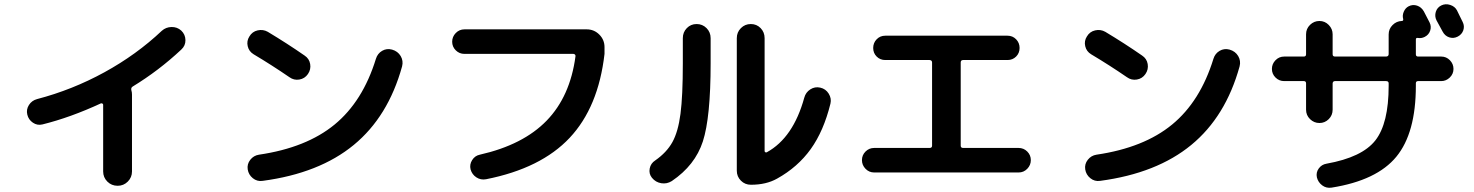

<svg xmlns="http://www.w3.org/2000/svg" viewBox="-20 -857 7040 917"><path d="M182.6 -262.7Q158.2 -256.8 137.2 -271Q116.2 -285.2 110.4 -309.6Q104.5 -334 118.2 -355.5Q131.8 -377 157.2 -383.8Q325.2 -427.7 478.5 -511.7Q631.8 -595.7 752.9 -710Q772.5 -727.5 799.3 -728Q826.2 -728.5 845.7 -710.9Q865.2 -692.4 865.7 -665.5Q866.2 -638.7 845.7 -620.1Q738.3 -519.5 613.3 -443.4Q604.5 -437.5 607.4 -425.8Q610.4 -417 610.4 -405.3V-38.1Q610.4 -9.8 590.3 10.3Q570.3 30.3 542 30.3Q512.7 30.3 492.7 10.3Q472.7 -9.8 472.7 -38.1V-356.4Q472.7 -360.4 469.2 -362.3Q465.8 -364.3 461.9 -363.3Q316.4 -295.9 182.6 -262.7Z M1852.5 -620.1Q1879.9 -612.3 1893.6 -589.4Q1907.2 -566.4 1900.4 -540Q1834 -299.8 1669.4 -164.6Q1504.9 -29.3 1234.4 6.8Q1208 10.7 1187.5 -5.9Q1167 -22.5 1163.1 -47.9Q1159.2 -73.2 1175.3 -93.8Q1191.4 -114.3 1216.8 -118.2Q1443.4 -151.4 1578.1 -262.2Q1712.9 -373 1775.4 -576.2Q1783.2 -601.6 1805.2 -614.3Q1827.1 -627 1852.5 -620.1ZM1191.4 -597.7Q1168.9 -611.3 1163.1 -636.2Q1157.2 -661.1 1170.9 -682.6Q1184.6 -706.1 1210.4 -711.9Q1236.3 -717.8 1258.8 -705.1Q1351.6 -649.4 1434.6 -591.8Q1457 -577.1 1461.4 -551.3Q1465.8 -525.4 1450.7 -503.4Q1435.5 -481.4 1409.7 -477.1Q1383.8 -472.7 1362.3 -488.3Q1278.3 -545.9 1191.4 -597.7Z M2198.2 -599.6Q2173.8 -599.6 2156.7 -616.7Q2139.6 -633.8 2139.6 -657.7Q2139.6 -681.6 2156.7 -699.2Q2173.8 -716.8 2198.2 -716.8H2782.2Q2817.4 -716.8 2842.3 -691.9Q2867.2 -667 2867.2 -631.8V-599.6Q2837.9 -344.7 2700.7 -198.7Q2563.5 -52.7 2301.8 -1Q2276.4 3.9 2255.4 -9.8Q2234.4 -23.4 2227.5 -47.9Q2221.7 -71.3 2234.9 -92.3Q2248 -113.3 2271.5 -118.2Q2478.5 -165 2590.8 -280.8Q2703.1 -396.5 2728.5 -587.9Q2729.5 -591.8 2726.6 -595.7Q2723.6 -599.6 2718.8 -599.6Z M3566.4 25.4Q3538.1 25.4 3518.6 5.9Q3499 -13.7 3499 -42V-674.8Q3499 -703.1 3518.6 -722.7Q3538.1 -742.2 3565.9 -742.2Q3593.8 -742.2 3612.8 -722.7Q3631.8 -703.1 3631.8 -674.8V-135.7Q3631.8 -131.8 3635.3 -129.9Q3638.7 -127.9 3642.6 -129.9Q3768.6 -199.2 3821.3 -390.6Q3828.1 -416 3850.1 -430.2Q3872.1 -444.3 3897.5 -438.5Q3923.8 -432.6 3938 -409.7Q3952.1 -386.7 3946.3 -362.3Q3914.1 -231.4 3852.1 -145Q3790 -58.6 3691.4 -3.9Q3639.6 25.4 3566.4 25.4ZM3188.5 7.8Q3165 22.5 3138.2 18.1Q3111.3 13.7 3093.8 -7.8Q3078.1 -27.3 3083 -52.2Q3087.9 -77.1 3109.4 -90.8Q3164.1 -128.9 3191.4 -178.2Q3218.8 -227.5 3230 -313Q3241.2 -398.4 3241.2 -554.7V-674.8Q3241.2 -703.1 3260.3 -722.7Q3279.3 -742.2 3307.1 -742.2Q3335 -742.2 3354.5 -722.7Q3374 -703.1 3374 -674.8V-554.7Q3374 -295.9 3336.9 -181.6Q3299.8 -67.4 3188.5 7.8Z M4155.3 -33.2Q4130.9 -33.2 4113.8 -50.8Q4096.7 -68.4 4096.7 -92.3Q4096.7 -116.2 4113.8 -133.3Q4130.9 -150.4 4155.3 -150.4H4419.9Q4431.6 -150.4 4431.6 -161.1V-558.6Q4431.6 -569.3 4419.9 -570.3H4208Q4183.6 -570.3 4167 -586.9Q4150.4 -603.5 4150.4 -627.9Q4150.4 -652.3 4167 -669.4Q4183.6 -686.5 4208 -686.5H4792Q4816.4 -686.5 4833 -669.4Q4849.6 -652.3 4849.6 -627.9Q4849.6 -603.5 4833 -586.9Q4816.4 -570.3 4792 -570.3H4580.1Q4568.4 -570.3 4568.4 -558.6V-161.1Q4568.4 -150.4 4580.1 -150.4H4844.7Q4869.1 -150.4 4886.2 -133.3Q4903.3 -116.2 4903.3 -92.3Q4903.3 -68.4 4886.2 -50.8Q4869.1 -33.2 4844.7 -33.2Z M5852.5 -620.1Q5879.9 -612.3 5893.6 -589.4Q5907.2 -566.4 5900.4 -540Q5834 -299.8 5669.4 -164.6Q5504.9 -29.3 5234.4 6.8Q5208 10.7 5187.5 -5.9Q5167 -22.5 5163.1 -47.9Q5159.2 -73.2 5175.3 -93.8Q5191.4 -114.3 5216.8 -118.2Q5443.4 -151.4 5578.1 -262.2Q5712.9 -373 5775.4 -576.2Q5783.2 -601.6 5805.2 -614.3Q5827.1 -627 5852.5 -620.1ZM5191.4 -597.7Q5168.9 -611.3 5163.1 -636.2Q5157.2 -661.1 5170.9 -682.6Q5184.6 -706.1 5210.4 -711.9Q5236.3 -717.8 5258.8 -705.1Q5351.6 -649.4 5434.6 -591.8Q5457 -577.1 5461.4 -551.3Q5465.8 -525.4 5450.7 -503.4Q5435.5 -481.4 5409.7 -477.1Q5383.8 -472.7 5362.3 -488.3Q5278.3 -545.9 5191.4 -597.7Z M6344.7 -693.4V-597.7Q6344.7 -586.9 6356.4 -586.9H6599.6Q6611.3 -586.9 6612.3 -597.7V-692.4Q6612.3 -718.8 6630.9 -737.3Q6649.4 -755.9 6674.8 -756.8Q6683.6 -756.8 6681.6 -766.6Q6676.8 -783.2 6684.6 -801.3Q6692.4 -819.3 6708 -827.1Q6727.5 -836.9 6748 -830.1Q6768.6 -823.2 6780.3 -802.7Q6784.2 -793.9 6793.9 -776.4Q6803.7 -758.8 6807.6 -750Q6817.4 -730.5 6810.5 -710.4Q6803.7 -690.4 6784.2 -680.7Q6768.6 -672.9 6752 -675.8Q6742.2 -677.7 6742.2 -668V-597.7Q6742.2 -586.9 6752.9 -586.9H6863.3Q6887.7 -586.9 6904.8 -569.3Q6921.9 -551.8 6921.9 -527.8Q6921.9 -503.9 6904.3 -486.8Q6886.7 -469.7 6863.3 -469.7H6752.9Q6742.2 -469.7 6742.2 -459V-447.3Q6742.2 -221.7 6648.9 -108.4Q6555.7 4.9 6339.8 39.1Q6314.5 43 6294.9 28.3Q6275.4 13.7 6269.5 -9.8Q6264.6 -33.2 6278.3 -52.2Q6292 -71.3 6315.4 -75.2Q6485.4 -105.5 6548.8 -186.5Q6612.3 -267.6 6612.3 -447.3V-459Q6612.3 -469.7 6599.6 -469.7H6356.4Q6345.7 -469.7 6344.7 -459V-333Q6344.7 -306.6 6326.2 -288.1Q6307.6 -269.5 6281.7 -269.5Q6255.9 -269.5 6236.8 -288.1Q6217.8 -306.6 6217.8 -333V-459Q6217.8 -469.7 6207 -469.7H6113.3Q6088.9 -469.7 6071.8 -486.8Q6054.7 -503.9 6054.7 -527.8Q6054.7 -551.8 6071.8 -569.3Q6088.9 -586.9 6113.3 -586.9H6207Q6217.8 -586.9 6217.8 -597.7V-693.4Q6217.8 -719.7 6236.8 -738.3Q6255.9 -756.8 6281.7 -756.8Q6307.6 -756.8 6326.2 -737.8Q6344.7 -718.8 6344.7 -693.4ZM6938.5 -807.6Q6943.4 -797.9 6952.6 -778.8Q6961.9 -759.8 6965.8 -752Q6975.6 -732.4 6968.8 -712.4Q6961.9 -692.4 6941.9 -682.1Q6921.9 -671.9 6901.4 -678.7Q6880.9 -685.5 6870.1 -706.1Q6861.3 -723.6 6840.8 -759.8Q6831.1 -779.3 6837.4 -800.3Q6843.8 -821.3 6863.8 -831.1Q6883.8 -840.8 6906.2 -833.5Q6928.7 -826.2 6938.5 -807.6Z"/></svg>

Font: Rounded-X Mgen+ 2m bold
Style: Bold
Weight: 700
Designer: [Source Han Sans]
Ryoko NISHIZUKA  (kana & ideographs); Paul D. Hunt (Latin, Greek & Cyrillic); Wenlong ZHANG  (bopomofo
Version: Version 1.059.20150602